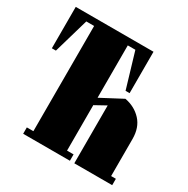

<svg xmlns="http://www.w3.org/2000/svg" viewBox="-153 -806 923 943"><g transform="rotate(30 308.5 -334.5)"><path d="M453.1 -668.9V-434.1H430.2L371.1 -632.8H328.1V-335.9L449.2 -399.9Q505.9 -389.2 542 -350.1Q578.1 -311 578.1 -246.1V-36.1H605V0H390.1V-328.1L328.1 -293.9V-36.1H365.2V0H100.1V-36.1H137.2V-632.8H92.8L35.2 -434.1H12.2V-668.9Z"/></g></svg>

Font: Lletraferida
Style: Heavy
Weight: 900
Designer: Josep Patau Bellart
Foundry: Josep Patau Bellart
Version: Version 1.000